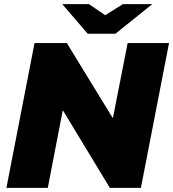

<svg xmlns="http://www.w3.org/2000/svg" viewBox="-20 -908 837 928"><path d="M11 0 147 -700H303L524 -339H526L597 -700H797L661 0H511L285 -373H283L211 0ZM404 -745 464 -819 574 -888H716L538 -745ZM404 -745 281 -888H410L511 -819L538 -745Z"/></svg>

Font: REM ExtraBold
Style: Italic
Weight: 800
Italic angle: -11°
Designer: Octavio Pardo
Foundry: Ashler Design
Version: Version 1.005;gftools[0.9.28]